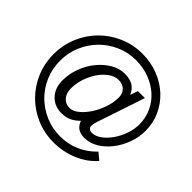

<svg xmlns="http://www.w3.org/2000/svg" viewBox="-182 -962 1184 1184"><g transform="rotate(45 410.0 -369.5)"><path d="M663 -138Q615 -88 556 -62.5Q497 -37 429 -37Q360 -37 300 -63Q240 -89 195 -133.5Q150 -178 124.5 -238.5Q99 -299 99 -368Q99 -437 125 -497.5Q151 -558 195.5 -603Q240 -648 300 -674.5Q360 -701 428 -701Q491 -701 545 -680.5Q599 -660 638.5 -624.5Q678 -589 700.5 -540Q723 -491 723 -434Q723 -392 707.5 -348.5Q692 -305 667.5 -270Q643 -235 612.5 -213Q582 -191 552 -191Q537 -191 528 -199Q519 -207 519 -219Q519 -230 522.5 -244.5Q526 -259 539 -296L632 -574H571L554 -524Q538 -560 510.5 -576.5Q483 -593 439 -593Q392 -593 348.5 -567.5Q305 -542 270.5 -500Q236 -458 215.5 -403.5Q195 -349 195 -292Q195 -226 233.5 -185Q272 -144 333 -144Q369 -144 396.5 -156Q424 -168 452 -196Q464 -164 485.5 -150Q507 -136 542 -136Q587 -136 629.5 -161Q672 -186 705 -228Q738 -270 758 -323.5Q778 -377 778 -434Q778 -502 751 -561Q724 -620 677 -663.5Q630 -707 566 -732Q502 -757 428 -757Q348 -757 277.5 -726.5Q207 -696 154.5 -643Q102 -590 72 -519Q42 -448 42 -367Q42 -286 72 -216Q102 -146 154 -94Q206 -42 276 -12Q346 18 427 18Q510 18 584.5 -13.5Q659 -45 707 -101ZM347 -202Q311 -202 289 -227Q267 -252 267 -294Q267 -339 282 -383Q297 -427 321 -461.5Q345 -496 376 -517.5Q407 -539 439 -539Q474 -539 495 -518Q516 -497 516 -462Q516 -418 500 -372Q484 -326 459.5 -288.5Q435 -251 405 -226.5Q375 -202 347 -202Z"/></g></svg>

Font: Involve
Style: Regular
Weight: 400
Designer: Stefan Peev
Foundry: Context Ltd.
Version: Version 1.001